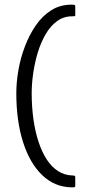

<svg xmlns="http://www.w3.org/2000/svg" viewBox="-20 -721 409 824"><path d="M303 76Q303 81 300.5 82Q298 83 287 83Q215 82 161.5 31Q108 -20 79 -111Q50 -202 50 -321Q50 -368 59 -420Q68 -472 87 -522Q106 -572 134 -612.5Q162 -653 200 -677Q238 -701 287 -701Q298 -701 300.5 -699.5Q303 -698 303 -694V-656Q303 -652 300 -651.5Q297 -651 289 -651Q253 -651 224.5 -630Q196 -609 175.5 -573.5Q155 -538 142 -495Q129 -452 122.5 -406.5Q116 -361 116 -322Q116 -262 123.5 -209Q131 -156 145.5 -112Q160 -68 181 -36Q202 -4 229.5 13.5Q257 31 290 32Q299 32 301 34Q303 36 303 40Z"/></svg>

Font: Glory
Style: Regular
Weight: 400
Designer: Robert Leuschke
Foundry: Robert Leuschke
Version: Version 1.011